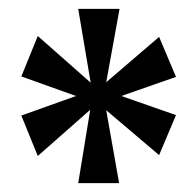

<svg xmlns="http://www.w3.org/2000/svg" viewBox="-20 -780 441 432"><path d="M156 -368H248L219 -532L338 -431L376 -521L253 -564L376 -607L338 -697L219 -595L249 -760H156L184 -594L65 -699L28 -608L151 -564L28 -520L65 -429L183 -533Z"/></svg>

Font: Noto Serif Khmer ExtraCondensed
Style: Bold
Weight: 700
Width: 2
Designer: Danh Hong and the Monotype Design Team
Foundry: Monotype Imaging Inc.
Version: Version 2.004